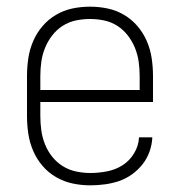

<svg xmlns="http://www.w3.org/2000/svg" viewBox="-20 -548 540 576"><path d="M251 8Q224 8 198 2.5Q172 -3 148.5 -16.5Q125 -30 107.5 -50.5Q90 -71 79.5 -95.5Q69 -120 65 -146.5Q61 -173 61 -200V-320Q61 -347 65 -373.5Q69 -400 79.5 -424.5Q90 -449 107.5 -469.5Q125 -490 148 -503.5Q171 -517 197 -522.5Q223 -528 250 -528Q277 -528 303 -522.5Q329 -517 352 -503.5Q375 -490 392.5 -469.5Q410 -449 420.5 -424.5Q431 -400 435 -373.5Q439 -347 439 -320V-242H101V-200Q101 -178 104 -156.5Q107 -135 115 -115Q123 -95 136.5 -78Q150 -61 168.5 -49.5Q187 -38 208.5 -33.5Q230 -29 251 -29Q276 -29 301.5 -34Q327 -39 348 -52.5Q369 -66 382.5 -88.5Q396 -111 397 -136H437Q436 -114 428.5 -93Q421 -72 407.5 -55Q394 -38 376 -25Q358 -12 337.5 -5Q317 2 295 5Q273 8 251 8ZM399 -278V-320Q399 -342 396 -363Q393 -384 385 -404Q377 -424 363.5 -441.5Q350 -459 332 -470.5Q314 -482 293 -486.5Q272 -491 250 -491Q228 -491 207 -486.5Q186 -482 168 -470.5Q150 -459 136.5 -441.5Q123 -424 115 -404Q107 -384 104 -363Q101 -342 101 -320V-278Z"/></svg>

Font: Zed Sans Extralight
Style: Regular
Weight: 200
Designer: Belleve Invis
Foundry: Belleve Invis
Version: Version 1.0.0; ttfautohint (v1.8.4)